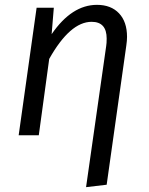

<svg xmlns="http://www.w3.org/2000/svg" viewBox="-20 -558 613 792"><path d="M504 -406Q504 -390 501 -370L420 204L335 214L418 -368Q420 -379 420 -399Q420 -468 358 -468Q269 -468 183 -315L140 0H57L131 -526H202L193 -417Q276 -538 380 -538Q438 -538 471 -503Q504 -468 504 -406Z"/></svg>

Font: FiraGO Book
Style: Italic
Weight: 350
Italic angle: -8°
Designer: bBox Type GmbH
Foundry: bBox Type GmbH
Version: Version 1.001